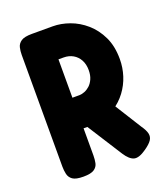

<svg xmlns="http://www.w3.org/2000/svg" viewBox="-130 -782 769 884"><g transform="rotate(-20 254.5 -339.5)"><path d="M128 9Q91 9 75.5 -2Q60 -13 56 -31Q52 -49 52 -68V-615Q52 -634 56 -651Q60 -668 76 -679Q92 -690 129 -690H231Q271 -690 313 -675Q355 -660 390.5 -629Q426 -598 448 -552Q470 -506 470 -443Q470 -401 457.5 -362Q445 -323 420.5 -290Q396 -257 360 -233.5Q324 -210 278 -200H204V-67Q204 -48 200.5 -30.5Q197 -13 181 -2Q165 9 128 9ZM435 -10Q398 16 375.5 10Q353 4 331 -30L180 -267L337 -307L456 -117Q473 -93 477 -75.5Q481 -58 471 -43Q461 -28 435 -10ZM204 -350H239Q250 -350 264 -355.5Q278 -361 290 -372Q302 -383 310 -401Q318 -419 318 -444Q318 -473 306.5 -494Q295 -515 275 -526.5Q255 -538 229 -538H204Z"/></g></svg>

Font: Fredoka Condensed SemiBold
Style: Regular
Weight: 600
Width: 3
Designer: Ben Nathan
Foundry: Milena B. Brandão, Ben Nathan
Version: Version 2.001